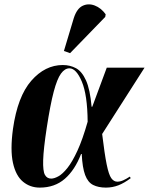

<svg xmlns="http://www.w3.org/2000/svg" viewBox="-20 -844 678 874"><path d="M161 10Q117 10 84.5 -17Q52 -44 39 -102.5Q26 -161 39 -257Q60 -405 122.5 -476.5Q185 -548 266 -548Q299 -548 326 -533.5Q353 -519 371.5 -478Q390 -437 397 -358H400L466 -536H638L445 -234Q456 -143 465.5 -96Q475 -49 486.5 -33Q498 -17 514 -17Q527 -17 540.5 -23Q554 -29 571 -40L575 -33Q546 -11 519 -0.5Q492 10 462 10Q428 10 404 -2Q380 -14 367.5 -47.5Q355 -81 352 -143H349Q321 -70 275 -30Q229 10 161 10ZM213 -31Q227 -31 246 -41.5Q265 -52 287 -79.5Q309 -107 332.5 -158Q356 -209 379 -290Q378 -412 352.5 -472.5Q327 -533 296 -533Q275 -533 257.5 -509Q240 -485 224.5 -426.5Q209 -368 193 -264Q178 -166 176.5 -115.5Q175 -65 184.5 -48Q194 -31 213 -31ZM299 -602 271 -612 316 -762Q330 -805 356 -817.5Q382 -830 411 -819Q440 -808 461 -779L459 -767Z"/></svg>

Font: Noto Serif Display ExtraCondensed Black
Style: Italic
Weight: 900
Width: 2
Italic angle: -12°
Designer: Monotype Design Team
Foundry: Monotype Imaging Inc.
Version: Version 2.009